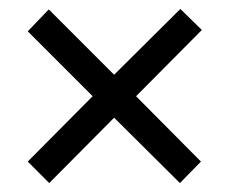

<svg xmlns="http://www.w3.org/2000/svg" viewBox="-20 -568 513 429"><path d="M383 -548 235 -401 89 -547 42 -498 187 -353 42 -207 90 -159 235 -305 382 -159 429 -207 284 -353 431 -501Z"/></svg>

Font: Noto Sans Condensed
Style: Regular
Weight: 400
Width: 3
Designer: Monotype Design Team
Foundry: Monotype Imaging Inc.
Version: Version 2.013